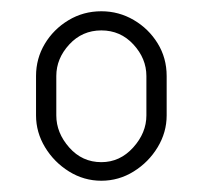

<svg xmlns="http://www.w3.org/2000/svg" viewBox="-20 -751 360 341"><path d="M160 -430Q129 -430 102.5 -446.5Q76 -463 60 -489.5Q44 -516 44 -546V-616Q44 -647 59.5 -673Q75 -699 101.5 -715Q128 -731 160 -731Q191 -731 217.5 -715.5Q244 -700 260 -674Q276 -648 276 -616V-546Q276 -516 260 -489.5Q244 -463 217.5 -446.5Q191 -430 160 -430ZM160 -463Q193 -463 216.5 -489Q240 -515 240 -546V-616Q240 -647 217 -672Q194 -697 160 -697Q126 -697 103 -672Q80 -647 80 -616V-546Q80 -515 103 -489Q126 -463 160 -463Z"/></svg>

Font: Dosis ExtraLight ExtraLight
Style: Regular
Weight: 250
Version: Version 3.001; ttfautohint (v1.8.2)